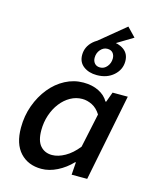

<svg xmlns="http://www.w3.org/2000/svg" viewBox="-127 -949 855 1049"><g transform="rotate(15 300.0 -425.0)"><path d="M353 -714 320 -741 467 -862 515 -812ZM208 12Q133 12 88 -36.5Q43 -85 43 -177Q43 -244 64.5 -303Q86 -362 122.5 -407Q159 -452 207.5 -477.5Q256 -503 310 -503Q360 -503 397 -484.5Q434 -466 452 -434H456L477 -491H563L465 0H377L382 -71H378Q342 -33 297 -10.5Q252 12 208 12ZM245 -76Q279 -76 317.5 -97.5Q356 -119 390 -162L431 -355Q411 -387 383 -401Q355 -415 327 -415Q292 -415 260.5 -397.5Q229 -380 205 -349Q181 -318 167.5 -277.5Q154 -237 154 -192Q154 -132 179 -104Q204 -76 245 -76ZM368 -561Q323 -561 293 -583.5Q263 -606 263 -647Q263 -694 300 -727Q337 -760 395 -760Q440 -760 470 -738Q500 -716 500 -674Q500 -627 463 -594Q426 -561 368 -561ZM375 -606Q398 -606 414 -625.5Q430 -645 430 -671Q430 -690 419.5 -702.5Q409 -715 388 -715Q366 -715 349.5 -696Q333 -677 333 -650Q333 -631 344 -618.5Q355 -606 375 -606Z"/></g></svg>

Font: Source Code Pro ExtraLight SemiBold
Style: Italic
Weight: 600
Italic angle: -11°
Monospace: yes
Version: Version 1.016;hotconv 1.0.116;makeotfexe 2.5.65601